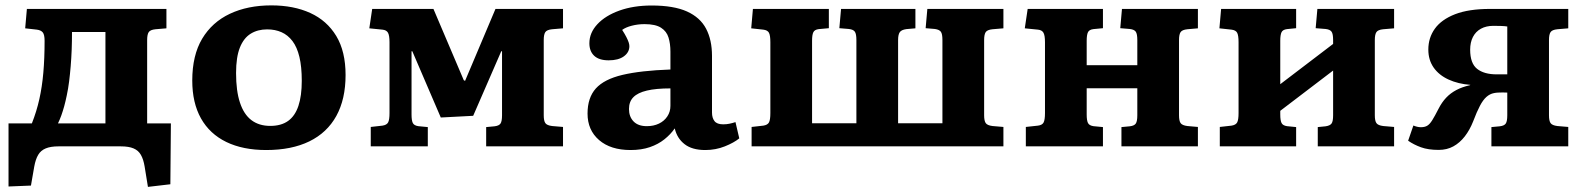

<svg xmlns="http://www.w3.org/2000/svg" viewBox="-20 -558 6040 732"><path d="M544 154.5 531.5 77.5Q527 49.5 517.2 32.5Q507.5 15.5 489.2 7.8Q471 0 440.5 0H203Q173 0 154.3 7.8Q135.5 15.5 125.5 32.5Q115.5 49.5 110.5 77.5L98 149.5L12.5 153V-87.5H101.5Q119.5 -133 130 -180Q140.5 -227 145.2 -281Q150 -335 150 -402.5Q150 -426 143 -434.5Q136 -443 120.5 -445L76 -450L82.5 -524H614.5V-450L573 -446.5Q553 -444.5 547 -435.5Q541 -426.5 541 -405.5V-87.5H631.5L629.5 144.5ZM201 -87.5H382V-436H254.5Q254.5 -401.5 253.3 -368.7Q252 -336 249.5 -305.7Q247 -275.5 243.5 -247.5Q240 -219.5 234.5 -194Q230 -172 224.8 -153Q219.5 -134 213.8 -118Q208 -102 201 -87.5Z M995 14Q906 14 842.8 -16.7Q779.5 -47.5 746.2 -106.7Q713 -166 713 -251Q713 -347 750.7 -410.3Q788.5 -473.5 856.5 -505.5Q924.5 -537.5 1014.5 -537.5Q1099.5 -537.5 1163 -508.5Q1226.5 -479.5 1262 -420.8Q1297.5 -362 1297.5 -272Q1297.5 -180 1262.3 -116Q1227 -52 1159.3 -19Q1091.5 14 995 14ZM1010.5 -78Q1052 -78 1078.5 -97Q1105 -116 1117.7 -154.3Q1130.5 -192.5 1130.5 -250Q1130.5 -303.5 1121.5 -341Q1112.5 -378.5 1095 -401.5Q1077.5 -424.5 1053.3 -435.2Q1029 -446 998.5 -446Q962.5 -446 935.8 -429.5Q909 -413 894.5 -376.5Q880 -340 880 -279.5Q880 -211.5 894.8 -166.8Q909.5 -122 938.5 -100Q967.5 -78 1010.5 -78Z M1393.5 0V-74L1438 -79Q1454.5 -81.5 1459.7 -91.3Q1465 -101 1465 -127V-397Q1465 -423 1459.2 -433.2Q1453.5 -443.5 1438 -445L1388 -450L1399 -524H1632.5L1748 -252.5L1753 -249.5L1869 -524H2126.5V-450L2085 -446.5Q2065 -444.5 2059 -435.5Q2053 -426.5 2053 -405.5V-118.5Q2053 -97.5 2059 -88.8Q2065 -80 2085 -77.5L2126.5 -74V0H1833.5V-73.5L1865.5 -76.5Q1882.5 -78.5 1888.2 -87Q1894 -95.5 1894 -118.5V-362.5H1891L1784 -116.5L1660.5 -110L1552 -362.5H1549V-121.5Q1549 -99 1553.7 -89.3Q1558.5 -79.5 1574.5 -77L1611 -73.5V0Z M2384 14Q2308 14 2264 -24Q2220 -62 2220 -125Q2220 -185.5 2251.7 -220.8Q2283.5 -256 2353.2 -272.5Q2423 -289 2536 -293V-361Q2536 -391.5 2528.7 -415Q2521.5 -438.5 2500.3 -452.2Q2479 -466 2437.5 -466Q2412 -466 2388.8 -460Q2365.5 -454 2352 -444Q2362 -428.5 2368 -416.7Q2374 -405 2376.8 -396.5Q2379.5 -388 2379.5 -382Q2379.5 -358.5 2358.5 -343.2Q2337.5 -328 2300.5 -328Q2264 -328 2245.5 -345.2Q2227 -362.5 2227 -393Q2227 -433 2257.5 -465.7Q2288 -498.5 2341.8 -517.8Q2395.5 -537 2464.5 -537Q2548.5 -537 2599 -514.3Q2649.5 -491.5 2672 -448.5Q2694.5 -405.5 2694.5 -345V-129Q2694.5 -108.5 2704 -96.3Q2713.5 -84 2737 -84Q2750 -84 2761 -86.3Q2772 -88.5 2784 -92.5L2798.5 -30.5Q2778.5 -14 2743.5 0Q2708.5 14 2669 14Q2618.5 14 2589.8 -8.5Q2561 -31 2552.5 -68.5Q2536.5 -45.5 2513 -26.8Q2489.5 -8 2457.5 3Q2425.5 14 2384 14ZM2446 -77Q2472 -77 2492.3 -86.8Q2512.5 -96.5 2524.2 -114.3Q2536 -132 2536 -154.5V-221Q2481 -221 2446.3 -212.7Q2411.5 -204.5 2394.8 -187.5Q2378 -170.5 2378 -142.5Q2378 -113 2395.5 -95Q2413 -77 2446 -77Z M2845.5 0V-74L2890 -79Q2906.5 -81.5 2911.7 -91.3Q2917 -101 2917 -127V-397Q2917 -423 2911.7 -433Q2906.5 -443 2890 -445L2844 -450L2850.5 -524H3140V-450.5L3101.5 -447Q3085.5 -445 3080.8 -435Q3076 -425 3076 -402.5V-88H3245V-405.5Q3245 -428.5 3239.2 -437Q3233.5 -445.5 3216.5 -447.5L3180 -450.5L3186.5 -524H3470V-450L3435.5 -447Q3417 -444.5 3410.5 -435.5Q3404 -426.5 3404 -405.5V-88H3573V-405.5Q3573 -428.5 3567.2 -436.7Q3561.5 -445 3544.5 -447.5L3509 -450.5L3515.5 -524H3805.5V-450L3764 -446.5Q3744 -444.5 3738 -435.5Q3732 -426.5 3732 -405.5V-118.5Q3732 -97.5 3738 -88.8Q3744 -80 3764 -77.5L3805.5 -74V0Z M3891 0V-74L3937 -79Q3953.5 -81 3958.7 -91Q3964 -101 3964 -127V-397Q3964 -423 3958.2 -433.2Q3952.5 -443.5 3937 -445L3887 -450L3898 -524H4185V-450.5L4148.5 -447Q4132.5 -445 4127.8 -435Q4123 -425 4123 -402.5V-309.5H4316V-405.5Q4316 -428.5 4310.2 -437Q4304.5 -445.5 4287.5 -447.5L4251 -450.5L4257.5 -524H4547V-450L4507 -446.5Q4487 -444.5 4481 -435.5Q4475 -426.5 4475 -405.5V-118.5Q4475 -97.5 4481 -88.8Q4487 -80 4507 -77.5L4547 -74V0H4255.5V-73.5L4287.5 -76.5Q4304.5 -78.5 4310.2 -87Q4316 -95.5 4316 -118.5V-221.5H4123V-121.5Q4123 -99 4127.8 -89.3Q4132.5 -79.5 4148.5 -77L4185 -73.5V0Z M4630.5 0V-74L4675 -79Q4691.5 -81.5 4696.7 -91.3Q4702 -101 4702 -127V-397Q4702 -423 4696.7 -433Q4691.5 -443 4675 -445L4629 -450L4635.5 -524H4921.5V-450.5L4886.5 -447Q4870.5 -445 4865.8 -435Q4861 -425 4861 -402.5V-237L5062.5 -390.5V-405.5Q5062.5 -428.5 5056.7 -437Q5051 -445.5 5034 -447.5L4996 -450.5L5002.5 -524H5295V-450L5253.5 -446.5Q5233.5 -444.5 5227.5 -435.5Q5221.5 -426.5 5221.5 -405.5V-118.5Q5221.5 -97.5 5227.5 -88.8Q5233.5 -80 5253.5 -77.5L5295 -74V0H5004V-73.5L5034 -76.5Q5051 -79 5056.7 -87.3Q5062.5 -95.5 5062.5 -118.5V-289L4861 -135.5V-121.5Q4861 -99 4865.8 -89.3Q4870.5 -79.5 4886.5 -77L4921.5 -73.5V0Z M5465 13.5Q5425 13.5 5397.5 3.5Q5370 -6.5 5348.5 -21.5L5368.5 -79.5Q5375.5 -76.5 5382.7 -74.8Q5390 -73 5397 -73Q5412 -73 5421.5 -78.8Q5431 -84.5 5440.5 -99.8Q5450 -115 5464.5 -143.5Q5477 -168 5493.5 -185.5Q5510 -203 5532.2 -214.7Q5554.5 -226.5 5583.5 -233L5586 -234.5Q5539 -238 5502.5 -254.8Q5466 -271.5 5445.7 -300.5Q5425.5 -329.5 5425.5 -369Q5425.5 -414 5450.5 -448.8Q5475.5 -483.5 5527.5 -503.8Q5579.5 -524 5661 -524H5959V-450L5917.5 -446.5Q5897.5 -444.5 5891.5 -435.5Q5885.5 -426.5 5885.5 -405.5V-118.5Q5885.5 -97.5 5891.5 -88.8Q5897.5 -80 5917.5 -77.5L5959 -74V0H5666V-73.5L5698 -76.5Q5715 -78.5 5720.7 -87Q5726.5 -95.5 5726.5 -118.5V-205Q5718.5 -205.5 5709.2 -205.5Q5700 -205.5 5691 -205Q5682 -204.5 5675.5 -203Q5660 -200 5647 -188.5Q5634 -177 5622.3 -154.7Q5610.5 -132.5 5596.5 -95.5Q5583.5 -62.5 5564.5 -38Q5545.5 -13.5 5521 0Q5496.5 13.5 5465 13.5ZM5686 -274.5H5726.5V-457Q5717 -458.5 5703.7 -459Q5690.5 -459.5 5673.5 -459.5Q5646 -459.5 5626 -448.5Q5606 -437.5 5595.5 -417Q5585 -396.5 5585 -368.5Q5585 -316.5 5611.5 -295.5Q5638 -274.5 5686 -274.5Z"/></svg>

Font: Literata Variable Black
Style: Regular
Weight: 900
Designer: Latin by Veronika Burian and Jose Scaglione. Greek by Irene Vlachou. Cyrillic by Vera Evstafieva.
Foundry: TypeTogether
Version: Version 3.021